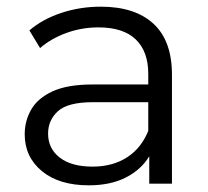

<svg xmlns="http://www.w3.org/2000/svg" viewBox="-20 -550 623 575"><path d="M427 0V-82Q403 -42 357 -18.5Q311 5 246 5Q157 5 105.5 -37.5Q54 -80 54 -148Q54 -188 73.5 -222Q93 -256 137.5 -276.5Q182 -297 257 -297H424V-329Q424 -396 386.5 -432Q349 -468 275 -468Q224 -468 178 -451Q132 -434 100 -406L68 -459Q108 -493 164 -511.5Q220 -530 282 -530Q384 -530 439.5 -479Q495 -428 495 -326V0ZM424 -158V-244H259Q183 -244 153.5 -217Q124 -190 124 -150Q124 -105 159 -78Q194 -51 257 -51Q317 -51 360 -78.5Q403 -106 424 -158Z"/></svg>

Font: Montserrat
Style: Regular
Weight: 400
Designer: Julieta Ulanovsky
Foundry: Julieta Ulanovsky
Version: Version 9.000; ttfautohint (v1.8.4.7-5d5b)